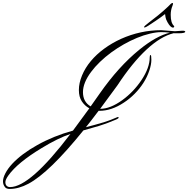

<svg xmlns="http://www.w3.org/2000/svg" viewBox="-405 -883 1241 1265"><path d="M621.1 -746.1 573.2 -714.4Q553.7 -702.1 548.8 -702.1Q543.9 -702.1 543.9 -704.1Q543.9 -710.4 573.2 -732.4L635.7 -781.2Q668.5 -807.6 702.1 -839.4Q723.6 -863.3 731 -863.3Q734.9 -863.3 734.9 -859.9Q734.9 -853.5 731.4 -845.2Q719.7 -816.9 719.7 -785.6Q719.7 -731.4 741.2 -712.4Q743.2 -710.4 743.2 -708.5Q743.2 -706.5 741 -703.9Q738.8 -701.2 734.9 -701.2Q718.3 -701.2 698.7 -736.3Q687.5 -756.3 685.5 -770L682.6 -790.5Q649.9 -765.1 621.1 -746.1ZM377 -108.4Q376 -102.1 360.8 -95.7Q322.8 -80.1 308.6 -74.7L280.3 -64.5Q265.6 -59.1 246.6 -53.2L144.5 -23.9Q-80.1 254.4 -217.8 327.6Q-282.2 361.8 -340.3 361.8Q-362.3 361.8 -371.1 351.1Q-385.3 334.5 -385.3 311.8Q-385.3 289.1 -369.4 258.3Q-353.5 227.5 -324 195.8Q-294.4 164.1 -252.9 132.8Q-211.4 101.6 -160.2 73.2Q-53.7 13.2 75.7 -22.5L183.6 -169.4Q153.8 -185.5 134.3 -214.8Q114.7 -244.1 114.7 -290Q114.7 -335.9 135.5 -386Q156.2 -436 193.4 -480.5Q230.5 -524.9 281.5 -562.3Q332.5 -599.6 392.6 -627Q520.5 -684.1 657.2 -684.1L747.1 -677.2L796.9 -680.7Q815.4 -680.7 815.4 -674.3Q815.4 -663.6 770.5 -663.6L738.8 -664.1Q654.3 -643.6 560.3 -556.4Q466.3 -469.2 369.1 -321.3L254.9 -166Q321.3 -166 399.9 -222.7Q474.6 -276.9 527.3 -355.5Q581.5 -437 581.5 -505.4Q581.5 -520.5 586.9 -520.5Q592.3 -520.5 592.3 -489.3Q592.3 -458 578.4 -416.7Q564.5 -375.5 540 -337.2Q515.6 -298.8 482.4 -265.4Q449.2 -231.9 411.1 -207Q329.6 -152.8 249.5 -152.8H244.6Q184.1 -72.8 161.1 -44.9L219.7 -60.5Q287.6 -78.6 325.2 -93.5Q362.8 -108.4 366.7 -110.6Q370.6 -112.8 373.8 -111.6Q377 -110.4 377 -108.4ZM714.4 -667.5Q689 -671.4 657.2 -671.4Q625.5 -671.4 583.3 -661.4Q541 -651.4 497.3 -633.3Q453.6 -615.2 410.2 -590.6Q366.7 -565.9 327.1 -536.9Q287.6 -507.8 253.7 -475.1Q219.7 -442.4 194.8 -408.7Q141.6 -336.9 141.6 -275.9Q141.6 -211.4 192.4 -182.1L251.5 -266.1Q376 -444.3 513.2 -555.7Q625.5 -647 714.4 -667.5ZM59.1 -0.5Q-24.4 27.8 -130.9 92.8Q-290 189 -350.1 273.4Q-369.6 300.8 -369.6 316.9Q-369.6 333 -361.1 341.3Q-352.5 349.6 -338.9 349.6Q-207 349.6 59.1 -0.5Z"/></svg>

Font: Pinyon Script
Style: Regular
Weight: 400
Designer: Nicole Fally
Foundry: Nicole Fally
Version: Version 1.005